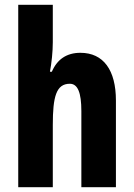

<svg xmlns="http://www.w3.org/2000/svg" viewBox="-20 -780 558 800"><path d="M200 -604V-760H56V0H200V-259C200 -377 214 -431 271 -431C304 -431 319 -394 319 -317V0H463V-361C463 -488 411 -560 315 -560C258 -560 218 -533 196 -481H188C195 -517 200 -565 200 -604Z"/></svg>

Font: Noto Sans Gujarati UI ExtraCondensed ExtraBold
Style: Regular
Weight: 800
Width: 2
Designer: Jelle Bosma - Monotype Design Team, Universal Thirst
Foundry: Monotype Imaging Inc.
Version: Version 2.106